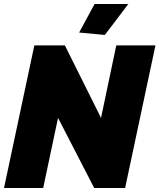

<svg xmlns="http://www.w3.org/2000/svg" viewBox="-23 -936 794 956"><path d="M148 -710H300L480 -349L556 -710H751L600 0H446L266 -349L192 0H-3ZM499 -762 371 -774 448 -916H616Z"/></svg>

Font: Raleway Thin Black
Style: Italic
Weight: 900
Italic angle: -12°
Version: Version 4.026